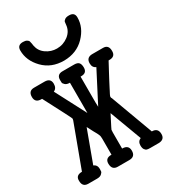

<svg xmlns="http://www.w3.org/2000/svg" viewBox="-207 -962 940 1063"><g transform="rotate(-30 262.5 -430.5)"><path d="M0 -39.1Q-2 -75.2 39.1 -75.2L139.2 -345.2Q141.1 -350.1 141.1 -356.9Q141.1 -360.8 49.8 -535.2H44.9Q5.9 -535.2 5.9 -571.8Q5.9 -610.8 42 -610.8H108.9Q147.9 -610.8 147.9 -575.2Q147.9 -546.4 126 -537.1L228 -341.8V-535.2Q208 -535.2 198.5 -544.2Q189 -553.2 188.5 -558.6Q188 -564 188 -576.2Q188 -611.3 225.1 -610.8H298.8Q319.8 -610.8 328.4 -600.8Q336.9 -590.8 336.9 -569.8Q336.9 -534.7 299.8 -535.2H295.9V-371.1L296.9 -341.8L397.9 -537.1Q376 -545.9 376 -573.2Q376 -611.3 416 -610.8H482.9Q518.1 -610.8 518.1 -571.8Q519 -534.7 480 -535.2H475.1Q460 -507.3 445.6 -480.2Q431.2 -453.1 422.6 -437Q414.1 -420.9 406.5 -406Q398.9 -391.1 395 -383.5Q391.1 -376 387.9 -369.9Q384.8 -363.8 383.8 -360.4Q382.8 -356.9 382.8 -355Q382.8 -353 383.8 -349.1Q385.7 -347.2 386.2 -345.2L485.8 -75.2Q524.9 -75.2 524.9 -36.1Q524.9 -2 488.8 0H432.1Q419.9 0 412.4 -2Q404.8 -3.9 398.4 -12.9Q392.1 -22 392.1 -39.1Q392.1 -64.9 414.1 -74.2L338.9 -275.9H337.9L303.2 -208L296.9 -194.8L295.9 -178.2V-75.2Q336.9 -75.2 336.9 -38.1Q336.9 0 298.8 0H225.1Q188 0 188 -41Q188 -75.2 226.1 -75.2H228V-178.2Q227.1 -188 227.1 -191.4Q227.1 -194.8 224.1 -202.4Q221.2 -210 218 -215.6Q214.8 -221.2 205.3 -238.5Q195.8 -255.9 186 -275.9H185.1L110.8 -74.2Q132.8 -65.4 132.8 -39.1Q132.8 -29.3 131.8 -23.2Q130.9 -17.1 121.3 -8.5Q111.8 0 92.8 0H35.2Q0 -1 0 -39.1ZM79.1 -827.1Q79.1 -861.3 115.2 -860.8Q130.4 -860.8 139.2 -855.5Q147.9 -850.1 149.9 -845Q151.9 -839.8 153.8 -827.9Q155.8 -815.9 155.8 -814Q162.6 -777.8 193.4 -756.3Q224.1 -734.9 261.2 -734.9Q302.2 -734.9 334.7 -760Q367.2 -785.2 370.1 -825.2Q371.1 -835 372.1 -841.1Q373 -847.2 382.1 -854Q391.1 -860.8 407.2 -860.8H410.2Q445.3 -860.8 444.8 -827.1Q444.8 -763.2 393.8 -710.7Q342.8 -658.2 262.2 -657.2Q181.2 -657.2 130.1 -709.7Q79.1 -762.2 79.1 -827.1Z"/></g></svg>

Font: CMU Typewriter Text
Style: Bold
Weight: 700
Version: Version 0.7.0